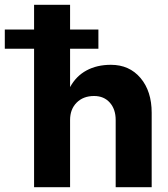

<svg xmlns="http://www.w3.org/2000/svg" viewBox="-82 -780 702 800"><path d="M60 -577H-62V-657H60V-760H210V-657H328V-577H210V-417Q235 -463 278.5 -486.5Q322 -510 380 -510Q457 -510 503.5 -455Q550 -400 550 -310V0H400V-280Q400 -325 375.5 -352.5Q351 -380 310 -380Q265 -380 237.5 -352.5Q210 -325 210 -280V0H60Z"/></svg>

Font: Goli Bold
Style: Regular
Weight: 700
Designer: jaikishan Patel
Foundry: MagicType
Version: Version 1.000